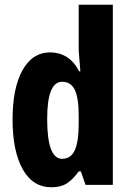

<svg xmlns="http://www.w3.org/2000/svg" viewBox="-20 -780 551 810"><path d="M197 10Q118 10 75.5 -66.5Q33 -143 33 -276Q33 -409 75 -484Q117 -559 192 -559Q230 -559 261 -540Q292 -521 314 -479H319Q317 -512 314.5 -535.5Q312 -559 312 -578V-760H456V0H341L321 -57H312Q287 -22 261.5 -6Q236 10 197 10ZM242 -110Q279 -110 295.5 -146Q312 -182 312 -260V-292Q312 -367 295.5 -401Q279 -435 242 -435Q179 -435 179 -278Q179 -110 242 -110Z"/></svg>

Font: Noto Sans Telugu ExtraCondensed ExtraBold
Style: Regular
Weight: 800
Width: 2
Designer: Jelle Bosma - Monotype Design Team
Foundry: Monotype Imaging Inc.
Version: Version 2.005; ttfautohint (v1.8.4.7-5d5b)